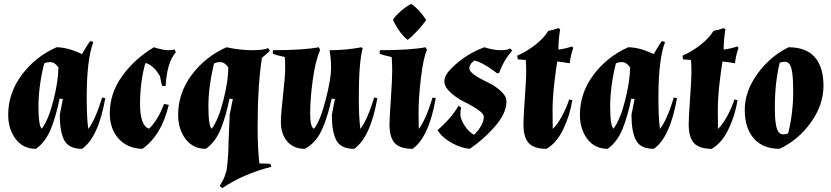

<svg xmlns="http://www.w3.org/2000/svg" viewBox="-20 -747 4256 983"><path d="M22 -159Q22 -270 91 -363Q160 -456 269 -505Q327 -505 400 -470Q425 -515 442 -537L458 -532Q424 -443 424 -250Q424 -141 432 -87Q467 -131 503 -248L519 -244Q483 -42 400 15Q332 15 309 -29Q286 -73 286 -159L302 -240L285 -242Q267 -153 240.5 -87Q214 -21 164 15Q98 15 60 -35.5Q22 -86 22 -159ZM206 -422Q177 -304 177 -203Q177 -102 194 -88Q229 -135 254 -235Q279 -335 279 -402Q260 -429 238 -429Q216 -429 206 -422Z M542 -167Q542 -269 605.5 -357.5Q669 -446 768 -505Q815 -490 839 -490Q863 -490 874 -494L880 -479Q835 -429 828 -307H810Q805 -326 799 -357L785 -378Q776 -393 757 -408Q738 -423 724 -424Q697 -326 697 -215Q697 -104 743 -88Q788 -131 820 -215L844 -210Q807 -54 709 15Q632 13 587 -37.5Q542 -88 542 -167Z M892 -159Q892 -270 961 -363Q1030 -456 1139 -505Q1210 -490 1271 -490Q1332 -490 1352 -501L1362 -488Q1347 -472 1321 -451Q1299 -311 1299 -95Q1299 13 1308 90Q1346 90 1365 92L1369 107Q1227 143 1118 216L1105 205Q1111 195 1116 185.5Q1121 176 1125 168.5Q1129 161 1132 150Q1135 139 1137.5 133.5Q1140 128 1141.5 113.5Q1143 99 1144 94Q1145 89 1146 70.5Q1147 52 1148 46Q1150 16 1150 -17L1156 -159V-160L1172 -240L1155 -242Q1137 -153 1110.5 -87Q1084 -21 1034 15Q968 15 930 -35.5Q892 -86 892 -159ZM1076 -422Q1047 -304 1047 -203Q1047 -102 1064 -88Q1099 -135 1124 -235Q1149 -335 1149 -402Q1130 -429 1108 -429Q1086 -429 1076 -422Z M1679 -158Q1686 -198 1695 -240L1678 -242Q1643 -86 1596 -30Q1572 -2 1541 15Q1483 15 1450.5 -23Q1418 -61 1418 -123Q1418 -162 1429 -259Q1440 -356 1440 -395.5Q1440 -435 1438 -455Q1395 -464 1377 -472V-490Q1531 -490 1612 -505L1619 -492Q1594 -432 1581 -336Q1568 -240 1568 -167Q1568 -94 1588 -88Q1621 -131 1648 -238Q1675 -345 1675 -396.5Q1675 -448 1667 -490Q1752 -490 1831 -505L1837 -500Q1817 -431 1817 -244Q1817 -147 1825 -87Q1860 -131 1896 -248L1912 -244Q1876 -42 1793 15Q1725 15 1702 -28.5Q1679 -72 1679 -158Z M1924 -490Q2078 -490 2159 -505L2166 -492Q2147 -450 2135 -347Q2123 -244 2123 -178Q2123 -112 2124 -87Q2159 -131 2195 -248L2211 -244Q2175 -42 2092 15Q2028 15 2001 -14.5Q1974 -44 1974 -110Q1974 -136 1981 -238.5Q1988 -341 1988 -385.5Q1988 -430 1985 -455Q1942 -464 1924 -472ZM2162 -645Q2147 -622 2117.5 -590Q2088 -558 2067 -543Q2027 -573 1992 -645Q2003 -665 2032 -690Q2061 -715 2085 -727Q2124 -702 2162 -645Z M2341 -197Q2337 -184 2337 -161Q2337 -138 2358.5 -104.5Q2380 -71 2407 -57Q2427 -75 2442 -101Q2457 -127 2457 -150Q2457 -176 2356 -226Q2318 -245 2286.5 -273.5Q2255 -302 2255 -332Q2255 -362 2294 -400Q2366 -471 2460 -505Q2507 -490 2543 -490Q2579 -490 2592 -499L2602 -488Q2556 -434 2536 -374L2526 -371L2500 -390Q2483 -403 2455 -418.5Q2427 -434 2409 -437Q2383 -420 2383 -396Q2383 -370 2478 -325Q2514 -308 2543.5 -281.5Q2573 -255 2573 -228Q2573 -167 2514 -99.5Q2455 -32 2385 15Q2341 11 2296 -13.5Q2251 -38 2229 -68L2220 -80Q2295 -147 2327 -205Z M2833 -432Q2828 -406 2818.5 -326.5Q2809 -247 2809 -181Q2809 -115 2810 -87Q2835 -111 2858 -154Q2881 -197 2894 -238L2910 -234Q2898 -157 2864 -86Q2830 -15 2778 15Q2714 15 2687 -14.5Q2660 -44 2660 -110Q2660 -146 2667 -244Q2674 -342 2674 -375Q2674 -408 2672 -440L2631 -443L2628 -462Q2675 -482 2720 -517Q2765 -552 2787 -589Q2815 -594 2839 -603L2848 -597Q2839 -546 2839 -493Q2871 -497 2909 -509L2915 -502Q2901 -462 2897 -423Q2851 -431 2833 -432Z M2949 -159Q2949 -270 3018 -363Q3087 -456 3196 -505Q3254 -505 3327 -470Q3352 -515 3369 -537L3385 -532Q3351 -443 3351 -250Q3351 -141 3359 -87Q3394 -131 3430 -248L3446 -244Q3410 -42 3327 15Q3259 15 3236 -29Q3213 -73 3213 -159L3229 -240L3212 -242Q3194 -153 3167.5 -87Q3141 -21 3091 15Q3025 15 2987 -35.5Q2949 -86 2949 -159ZM3133 -422Q3104 -304 3104 -203Q3104 -102 3121 -88Q3156 -135 3181 -235Q3206 -335 3206 -402Q3187 -429 3165 -429Q3143 -429 3133 -422Z M3679 -432Q3674 -406 3664.5 -326.5Q3655 -247 3655 -181Q3655 -115 3656 -87Q3681 -111 3704 -154Q3727 -197 3740 -238L3756 -234Q3744 -157 3710 -86Q3676 -15 3624 15Q3560 15 3533 -14.5Q3506 -44 3506 -110Q3506 -146 3513 -244Q3520 -342 3520 -375Q3520 -408 3518 -440L3477 -443L3474 -462Q3521 -482 3566 -517Q3611 -552 3633 -589Q3661 -594 3685 -603L3694 -597Q3685 -546 3685 -493Q3717 -497 3755 -509L3761 -502Q3747 -462 3743 -423Q3697 -431 3679 -432Z M4022 -419Q4012 -431 3998.5 -431Q3985 -431 3972 -426Q3947 -326 3947 -194Q3947 -93 3967 -70Q3976 -59 3989 -59Q4002 -59 4015 -64Q4041 -165 4041 -280.5Q4041 -396 4022 -419ZM4017 -505Q4107 -505 4151.5 -454.5Q4196 -404 4196 -307Q4196 -210 4131.5 -120Q4067 -30 3971 15Q3886 15 3839.5 -38Q3793 -91 3793 -185Q3793 -279 3857.5 -368.5Q3922 -458 4017 -505Z"/></svg>

Font: Almendra
Style: Bold Italic
Weight: 700
Italic angle: -12°
Designer: Ana Sanfelippo
Foundry: Ana Sanfelippo
Version: Version 1.004